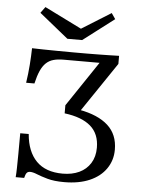

<svg xmlns="http://www.w3.org/2000/svg" viewBox="-54 -802 636 856"><g transform="rotate(5 264.0 -374.0)"><path d="M265.3 11.3Q220.2 11.3 190.3 2.8Q160.5 -5.6 141.9 -13.3Q123.4 -21 110.5 -21Q100.8 -21 95.6 -14.9Q90.3 -8.9 86.3 8.1H48.4Q50 -9.7 50.4 -33.5Q50.8 -57.3 51.2 -94.4Q51.6 -131.5 51.6 -188.7H89.5Q96 -110.5 137.5 -68.1Q179 -25.8 255.6 -25.8Q297.6 -25.8 329.4 -40.7Q361.3 -55.6 379.4 -84.7Q397.6 -113.7 397.6 -154Q397.6 -216.1 358.1 -250.4Q318.5 -284.7 241.1 -294.4V-330.6L376.6 -532.3H216.1Q189.5 -532.3 170.6 -527Q151.6 -521.8 137.5 -508.5Q123.4 -495.2 113.3 -472.6Q103.2 -450 95.2 -415.3H58.1Q64.5 -457.3 67.3 -496Q70.2 -534.7 71 -571Q92.7 -570.2 120.6 -569.8Q148.4 -569.4 182.3 -569Q216.1 -568.5 257.3 -568.5Q287.9 -568.5 314.9 -568.5Q341.9 -568.5 366.9 -569Q391.9 -569.4 415.3 -569.8Q438.7 -570.2 460.5 -571V-534.7L304 -303.2L304.8 -316.1Q389.5 -300.8 433.9 -260.5Q478.2 -220.2 478.2 -152.4Q478.2 -104.8 452.4 -67.3Q426.6 -29.8 379 -9.3Q331.5 11.3 265.3 11.3ZM411.3 -758.1 429 -732.3 290.3 -626.6H224.2L94.4 -731.5L114.5 -758.9L304.8 -664.5L263.7 -666.1Z"/></g></svg>

Font: Playfair 9pt Light
Style: Regular
Weight: 300
Designer: Claus Eggers Sørensen
Foundry: Claus Eggers Sørensen
Version: Version 2.001;gftools[0.9.30]